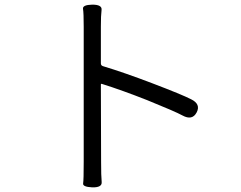

<svg xmlns="http://www.w3.org/2000/svg" viewBox="-20 -785 1040 828"><path d="M378 23Q336 21 338.5 6Q341 -9 341 -87V-670Q341 -729 338 -746.5Q335 -764 378 -765Q421 -765 418 -742Q415 -719 415 -670V-512Q415 -503 423 -500Q516 -472 639 -425Q765 -377 804 -357Q847 -336 828 -300Q809 -264 767 -287Q736 -304 615 -353Q506 -396 420 -423Q415 -425 415 -420L416 -87Q416 -25 418.5 -0.5Q421 24 378 23Z"/></svg>

Font: Resource Han Rounded KR Normal
Style: Regular
Weight: 350
Designer: Cyano Hao (round all glyphs); Ryoko NISHIZUKA 西塚涼子 (kana, bopomofo & ideographs); Paul D. Hunt (Latin, Greek & Cyrillic)
Foundry: Cyano Hao
Version: 0.990